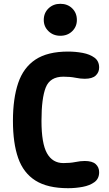

<svg xmlns="http://www.w3.org/2000/svg" viewBox="-20 -982 573 1009"><path d="M198 -347Q198 -228 227 -176.5Q256 -125 313 -125Q349 -125 376 -130.5Q403 -136 425 -136Q465 -136 483 -119.5Q501 -103 501 -77Q501 -43 476.5 -25Q452 -7 414.5 0Q377 7 338 7Q230 7 166.5 -33Q103 -73 75.5 -151.5Q48 -230 48 -347Q48 -464 75.5 -545.5Q103 -627 166.5 -669Q230 -711 338 -711Q377 -711 414.5 -704Q452 -697 476.5 -679Q501 -661 501 -627Q501 -602 483 -585Q465 -568 425 -568Q403 -568 376 -573.5Q349 -579 313 -579Q243 -579 220.5 -522.5Q198 -466 198 -347ZM297 -794Q260 -794 235 -818Q210 -842 210 -877Q210 -914 235 -938Q260 -962 297 -962Q335 -962 359.5 -938Q384 -914 384 -877Q384 -842 359.5 -818Q335 -794 297 -794Z"/></svg>

Font: Madimi One
Style: Regular
Weight: 400
Designer: Taurai Valerie Mtake, Mirko Velimirovic
Foundry: TaVaTake
Version: Version 1.000; ttfautohint (v1.8.4.7-5d5b)